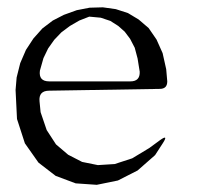

<svg xmlns="http://www.w3.org/2000/svg" viewBox="-20 -519 540 524"><path d="M417 -136.7Q440.4 -153.3 424.8 -128.9L403.3 -95.7L355.5 -53.7L301.8 -26.4L244.1 -14.6L186.5 -18.6L131.8 -39.1L85 -75.2L47.9 -127.9L26.4 -194.3L22.5 -273.4L25.4 -307.6L35.2 -346.7L50.8 -382.8L71.3 -414.1L95.7 -441.4L124 -462.9L154.3 -478.5L189.5 -491.2L224.6 -498L260.7 -499L295.9 -494.1L329.1 -483.4L358.4 -465.8L385.7 -442.4L407.2 -411.1L423.8 -374L433.6 -330.1L436.5 -296.9Q436.5 -276.4 416 -276.4L114.3 -271.5Q85 -271.5 87.9 -242.2L90.8 -212.9L107.4 -164.1L132.8 -125L166 -96.7L204.1 -77.1L247.1 -68.4L293 -71.3L340.8 -86.9L387.7 -115.2ZM223.6 -473.6 196.3 -462.9 170.9 -448.2 147.5 -430.7 127.9 -410.2 111.3 -386.7 98.6 -360.4 88.9 -326.2Q85 -296.9 114.3 -296.9H335.9Q362.3 -296.9 361.3 -323.2L355.5 -359.4L347.7 -388.7L335 -413.1L320.3 -432.6L302.7 -448.2L281.2 -461.9L254.9 -470.7Z"/></svg>

Font: B2 Hana
Style: Regular
Weight: 500
Version: 2020-08-05; (max)